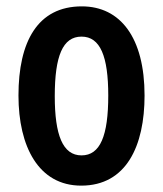

<svg xmlns="http://www.w3.org/2000/svg" viewBox="-20 -573 512 603"><path d="M434 -273C434 -455 358 -553 237 -553C98 -553 38 -442 38 -273C38 -113 101 10 235 10C377 10 434 -115 434 -273ZM152 -271C152 -397 177 -458 236 -458C295 -458 320 -396 320 -273C320 -147 295 -85 236 -85C177 -85 152 -149 152 -271Z"/></svg>

Font: Noto Sans Arabic UI XCn SmBd
Style: Regular
Weight: 600
Width: 2
Designer: Monotype Design Team, Nadine Chahine and Nizar Qandah
Foundry: Monotype Imaging Inc.
Version: Version 2.010